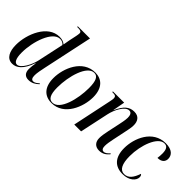

<svg xmlns="http://www.w3.org/2000/svg" viewBox="-5 -1389 2027 2027"><g transform="rotate(45 1008.5 -375.0)"><path d="M140 10C204 10 265 -35 311 -168H315C309 -135 305 -108 305 -76C305 -19 333 10 383 10C434 10 469 -13 500 -43L494 -51C475 -33 452 -15 430 -15C406 -15 395 -33 395 -74C395 -105 407 -167 415 -202L534 -760H353L351 -750H368C405 -750 418 -740 418 -719C418 -708 415 -693 412 -676L393 -586C390 -570 384 -540 381 -518C359 -536 334 -546 295 -546C120 -546 28 -320 28 -160C28 -65 60 10 140 10ZM183 -19C153 -19 129 -52 129 -145C129 -311 204 -534 315 -534C341 -534 364 -523 377 -505L314 -213C298 -137 239 -19 183 -19Z M728 10C914 10 997 -201 997 -345C997 -487 922 -546 829 -546C640 -546 556 -339 556 -191C556 -55 625 10 728 10ZM731 0C683 0 655 -40 655 -151C655 -319 717 -536 823 -536C873 -536 897 -490 897 -382C897 -220 842 0 731 0Z M1438 10C1490 10 1523 -14 1552 -49L1546 -57C1525 -34 1504 -16 1481 -16C1458 -16 1446 -34 1446 -68C1446 -100 1453 -137 1461 -177L1491 -320C1500 -360 1509 -405 1509 -439C1509 -495 1484 -545 1412 -545C1341 -545 1291 -505 1245 -400H1243L1268 -536H1101L1099 -526H1111C1146 -526 1159 -516 1159 -490C1159 -479 1156 -461 1152 -442L1059 0H1161L1230 -322C1247 -404 1303 -516 1365 -516C1403 -516 1408 -477 1408 -449C1408 -413 1395 -358 1390 -333L1363 -207C1352 -156 1346 -117 1346 -86C1346 -27 1379 10 1438 10Z M1789 10C1887 10 1941 -46 1941 -94C1941 -114 1934 -125 1925 -130C1897 -49 1861 -2 1800 -2C1740 -2 1708 -61 1708 -179C1708 -342 1777 -533 1874 -533C1913 -533 1933 -507 1934 -444C1934 -417 1932 -393 1929 -372C1992 -372 2017 -406 2017 -445C2017 -497 1980 -544 1883 -544C1688 -544 1607 -343 1607 -197C1607 -56 1676 10 1789 10Z"/></g></svg>

Font: Noto Serif Display Condensed Medium
Style: Italic
Weight: 500
Width: 3
Italic angle: -12°
Designer: Monotype Design Team
Foundry: Monotype Imaging Inc.
Version: Version 2.009